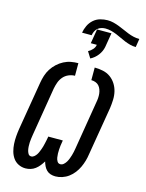

<svg xmlns="http://www.w3.org/2000/svg" viewBox="-151 -1140 938 1237"><g transform="rotate(15 318.5 -521.5)"><path d="M343 8Q326 8 310.5 3Q295 -2 284 -13Q273 -24 266 -38.5Q259 -53 255 -68Q246 -53 234.5 -38.5Q223 -24 208.5 -13Q194 -2 177 3Q160 8 143 8Q118 8 96 -3Q74 -14 60.5 -33.5Q47 -53 40.5 -76.5Q34 -100 32.5 -125Q31 -150 33 -176Q35 -202 39 -227L93 -550Q97 -574 104.5 -598Q112 -622 126 -644Q140 -666 159.5 -684Q179 -702 202 -714Q225 -726 249.5 -730.5Q274 -735 298 -735V-651Q277 -651 256 -642Q235 -633 220.5 -616Q206 -599 198.5 -578Q191 -557 187 -536L134 -214Q132 -200 130 -187Q128 -174 127.5 -161Q127 -148 127.5 -135.5Q128 -123 130.5 -110.5Q133 -98 139.5 -87Q146 -76 159 -76Q170 -76 179 -83.5Q188 -91 194 -100Q200 -109 204 -119Q208 -129 212 -139Q216 -149 218.5 -159Q221 -169 223.5 -179.5Q226 -190 228 -200Q230 -210 232 -221L233 -228H330L329 -221Q326 -207 324.5 -193Q323 -179 322 -165.5Q321 -152 321.5 -138.5Q322 -125 324 -112Q326 -99 333 -87.5Q340 -76 354 -76Q366 -76 376 -85Q386 -94 392.5 -105Q399 -116 403.5 -128Q408 -140 411.5 -151.5Q415 -163 417.5 -175Q420 -187 422 -199L475 -521Q478 -536 479 -551Q480 -566 478.5 -580Q477 -594 472 -607.5Q467 -621 458 -631Q449 -641 435.5 -646Q422 -651 407 -651V-735Q436 -735 463.5 -729Q491 -723 512.5 -707.5Q534 -692 548.5 -669.5Q563 -647 569.5 -620.5Q576 -594 575 -565Q574 -536 570 -508L516 -185Q513 -163 506.5 -140.5Q500 -118 490 -96.5Q480 -75 465 -55.5Q450 -36 430.5 -21.5Q411 -7 388 0.5Q365 8 343 8ZM334 -931H270Q274 -955 285 -978.5Q296 -1002 315.5 -1019.5Q335 -1037 360 -1044Q385 -1051 409 -1051Q430 -1051 449.5 -1046Q469 -1041 487 -1034Q505 -1027 523 -1019Q541 -1011 559.5 -1003.5Q578 -996 597.5 -991.5Q617 -987 637 -987L628 -931Q608 -931 589.5 -936Q571 -941 553.5 -948Q536 -955 519 -963.5Q502 -972 484.5 -979Q467 -986 448 -991Q429 -996 409 -996Q396 -996 382.5 -992Q369 -988 358.5 -979Q348 -970 342 -957Q336 -944 334 -931ZM364 -784 338 -826Q354 -834 367 -848.5Q380 -863 382 -880H342L358 -976H454L438 -880Q435 -865 428.5 -851Q422 -837 412.5 -824.5Q403 -812 390.5 -801.5Q378 -791 364 -784Z"/></g></svg>

Font: Iosevka SS04 Medium Extended
Style: Italic
Weight: 500
Width: 7
Italic angle: -9°
Monospace: yes
Designer: Belleve Invis
Foundry: Belleve Invis
Version: Version 19.0.0; ttfautohint (v1.8.4)